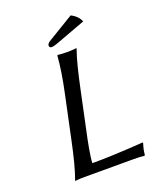

<svg xmlns="http://www.w3.org/2000/svg" viewBox="-150 -910 827 1004"><g transform="rotate(-20 263.0 -408.0)"><path d="M232 -200 284 -445C300 -520 317 -592 336 -645V-648C336 -648 318 -645 283 -645C249 -645 232 -648 232 -648L229 -645C225 -588 214 -520 198 -445L146 -200C130 -125 113 -54 93 0V3C93 3 112 0 146 0H419C440 0 463 1 478 3L481 0C483 -14 483 -19 485 -29C487 -39 492 -54 494 -62L493 -66C493 -66 343 -54 209 -54C207 -78 228 -183 232 -200ZM366 -819 224 -733C209 -724 206 -719 204 -712C203 -704 207 -697 216 -697C225 -697 238 -700 261 -709L417 -767C409 -788 392 -806 366 -819Z"/></g></svg>

Font: Libertinus Sans
Style: Italic
Weight: 400
Italic angle: -12°
Designer: Philipp H. Poll, Khaled Hosny
Foundry: Caleb Maclennan
Version: Version 7.050;RELEASE